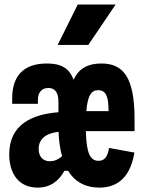

<svg xmlns="http://www.w3.org/2000/svg" viewBox="-20 -842 660 874"><path d="M193.5 -553C79.5 -553 35.5 -488 35.5 -395V-369.5H152.5V-388C152.5 -420 169.5 -442 201 -441.5C230.5 -441 246 -421.5 246 -377.5V-331C127 -322 22 -276 22 -139.5C22 -49.5 67 12 151 12C211 12 248.5 -19.5 273 -64.5H290C323.5 -10 374 12 432 12C498 12 570 -17 592 -147.5L476.5 -168.5C469.5 -127.5 455.5 -110 428.5 -110C390 -110 373 -146.5 371 -245H592.5V-299.5C592.5 -491 541 -553 441 -553C383.5 -553 339 -532.5 315 -478.5C295 -533.5 255.5 -553 193.5 -553ZM242.5 -637.5 334 -821.5H506.5L382 -637.5ZM156 -164C156 -208.5 187.5 -235 246.5 -242C248.5 -199 253.5 -162 262.5 -131C244.5 -114.5 224.5 -108 207 -108C176.5 -108 156 -128 156 -164ZM373 -336C379 -412 398.5 -431.5 427 -431.5C463.5 -431.5 474 -400.5 474 -337.5V-336Z"/></svg>

Font: Monaspace Neon ExtraBold
Style: Regular
Weight: 800
Designer: Riley Cran & the Lettermatic Team
Foundry: Lettermatic
Version: Version 1.200 (Monaspace Neon)